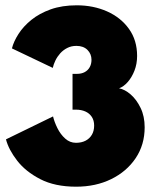

<svg xmlns="http://www.w3.org/2000/svg" viewBox="-20 -692 592 724"><path d="M25 -509.5Q31.5 -535.5 49.8 -564Q68 -592.5 98.2 -617Q128.5 -641.5 171.2 -656.8Q214 -672 269.5 -672Q332 -672 383.8 -649Q435.5 -626 466.2 -583.2Q497 -540.5 497 -481Q497 -451 487 -425.5Q477 -400 461.5 -382.5Q446 -365 429 -359Q450.5 -355 472.8 -335.8Q495 -316.5 510.2 -285Q525.5 -253.5 525.5 -212Q525.5 -146 491.5 -95.5Q457.5 -45 399.2 -16.5Q341 12 267 12Q187 12 131.8 -16.5Q76.5 -45 44.5 -86.5Q12.5 -128 2.5 -166.5L180 -253Q185 -232 196.5 -208.8Q208 -185.5 225.8 -169.5Q243.5 -153.5 266.5 -153.5Q287.5 -153.5 302.8 -161.5Q318 -169.5 326.5 -184Q335 -198.5 335 -218.5Q335 -238 326 -251.5Q317 -265 301.5 -271.8Q286 -278.5 266.5 -278.5H253.5V-413.5H270.5Q287 -413.5 299.2 -420Q311.5 -426.5 318.2 -438.5Q325 -450.5 325 -466.5Q325 -488.5 309.8 -503.8Q294.5 -519 268 -519Q249 -519 233.8 -511.2Q218.5 -503.5 207.2 -491Q196 -478.5 189 -464Q182 -449.5 179 -436Z"/></svg>

Font: League Spartan Thin Black
Style: Regular
Weight: 900
Version: Version 2.002